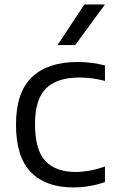

<svg xmlns="http://www.w3.org/2000/svg" viewBox="-20 -828 512 858"><path d="M307.5 9.5Q184.5 9.5 118 -58.5Q51.5 -126.5 51.5 -271Q51.5 -415.5 122.5 -483.2Q193.5 -551 327 -551Q358.5 -551 389.8 -547Q421 -543 449 -535.5V-466.5Q420 -474 392 -477.8Q364 -481.5 334.5 -481.5Q235 -481.5 185.8 -433.2Q136.5 -385 136.5 -272.5Q136.5 -158 182.8 -108.8Q229 -59.5 317.5 -59.5Q346 -59.5 377.8 -65Q409.5 -70.5 449 -83.5V-14.5Q381.5 9.5 307.5 9.5ZM237 -626.5 357 -808H449L316 -626.5Z"/></svg>

Font: Encode Sans SemiExpanded SemiExpanded
Style: Regular
Weight: 400
Width: 6
Designer: Multiple Designers
Foundry: Impallari Type
Version: Version 3.000; ttfautohint (v1.8.3) -l 8 -r 50 -G 200 -x 14 